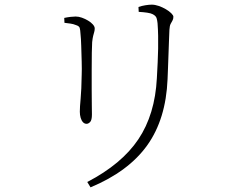

<svg xmlns="http://www.w3.org/2000/svg" viewBox="-20 -754 1040 825"><path d="M369 51 355 28Q503 -49 574.5 -155.5Q646 -262 654 -418Q656 -454 657.5 -485.5Q659 -517 659.5 -545Q660 -573 659.5 -600Q659 -627 657 -654Q656 -665 653 -675.5Q650 -686 636 -693Q629 -697 612.5 -699.5Q596 -702 576 -703L575 -724Q589 -729 605 -731.5Q621 -734 632 -734Q646 -734 662 -728.5Q678 -723 692.5 -714.5Q707 -706 716 -697Q725 -688 725 -682Q725 -672 721 -665.5Q717 -659 713 -651Q709 -643 708 -626Q707 -604 706 -576.5Q705 -549 704 -520.5Q703 -492 702 -464.5Q701 -437 700 -414Q693 -242 612.5 -129.5Q532 -17 369 51ZM257 -656 256 -677Q270 -680 283 -681.5Q296 -683 305 -683Q318 -683 332 -678Q346 -673 358.5 -665.5Q371 -658 379 -649Q387 -640 387 -632Q387 -624 385 -617Q383 -610 380.5 -600.5Q378 -591 376 -573Q375 -560 374.5 -527.5Q374 -495 374 -453.5Q374 -412 374 -371.5Q374 -331 374.5 -301Q375 -271 375 -262Q375 -238 367.5 -230Q360 -222 352 -222Q343 -222 336.5 -229Q330 -236 326.5 -248Q323 -260 323 -274Q323 -294 326.5 -330.5Q330 -367 331 -432Q332 -455 331 -489.5Q330 -524 329 -557Q328 -590 326 -607Q325 -626 322.5 -634Q320 -642 307 -646Q295 -651 283.5 -652.5Q272 -654 257 -656Z"/></svg>

Font: Noto Serif HK
Style: Regular
Weight: 200
Designer: Ryoko NISHIZUKA 西塚涼子 (kana & ideographs); Frank Grießhammer (Latin, Greek & Cyrillic); Wenlong ZHANG 张文龙 (bopomofo); San
Foundry: Adobe
Version: Version 2.001;hotconv 1.1.0;makeotfexe 2.6.0